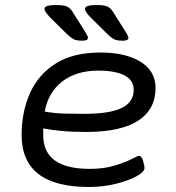

<svg xmlns="http://www.w3.org/2000/svg" viewBox="-20 -738 700 764"><path d="M333 6Q66 6 66 -201Q66 -291 98.5 -365.5Q131 -440 200.5 -484.5Q270 -529 380 -529Q480 -529 539.5 -492Q599 -455 599 -388Q599 -303 530 -258Q461 -213 324 -213Q267 -213 224.5 -217Q182 -221 152 -227Q152 -221 152 -214.5Q152 -208 152 -200Q152 -66 337 -66Q393 -66 435.5 -79Q478 -92 503.5 -105Q529 -118 533 -118Q543 -118 549 -99Q555 -80 555 -69Q555 -54 523 -36.5Q491 -19 440.5 -6.5Q390 6 333 6ZM314 -285Q417 -285 464.5 -308.5Q512 -332 512 -380Q512 -419 475.5 -438Q439 -457 371 -457Q284 -457 228 -414Q172 -371 158 -294Q198 -287 236 -286Q274 -285 314 -285ZM470 -576Q446 -576 435 -581.5Q424 -587 410 -600L349 -660Q318 -690 318 -703Q318 -718 364 -718Q396 -718 408.5 -711.5Q421 -705 429 -692L477 -616Q491 -594 491 -588Q491 -576 470 -576ZM309 -576Q285 -576 274 -581.5Q263 -587 249 -600L188 -660Q157 -690 157 -703Q157 -718 203 -718Q235 -718 247.5 -711.5Q260 -705 268 -692L316 -616Q330 -594 330 -588Q330 -576 309 -576Z"/></svg>

Font: Asap Expanded Expanded Regular
Style: Italic
Weight: 400
Width: 7
Italic angle: -6°
Designer: Pablo Cosgaya
Foundry: Omnibus-Type
Version: Version 3.001; ttfautohint (v1.8.4.7-5d5b)